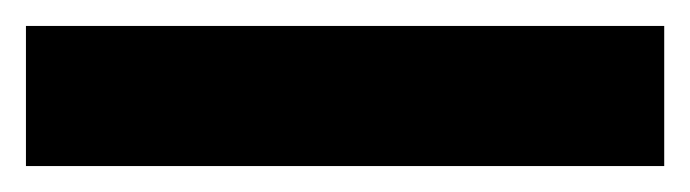

<svg xmlns="http://www.w3.org/2000/svg" viewBox="-22 50 532 148"><path d="M490 178V70H-2V178Z"/></svg>

Font: Noto Sans Lao UI ExtBd
Style: Regular
Weight: 800
Designer: Monotype Design Team
Foundry: Monotype Imaging Inc.
Version: Version 2.000